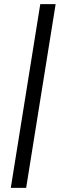

<svg xmlns="http://www.w3.org/2000/svg" viewBox="-20 -725 315 925"><path d="M32 180 174 -705H248L106 180Z"/></svg>

Font: Nunito Sans 7pt Condensed
Style: Italic
Weight: 400
Width: 3
Italic angle: -9°
Designer: Vernon Adams
Foundry: Vernon Adams
Version: Version 3.101;gftools[0.9.27]